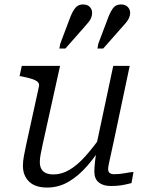

<svg xmlns="http://www.w3.org/2000/svg" viewBox="-20 -833 664 863"><path d="M172 -185Q166 -157 162.5 -138.5Q159 -120 159 -105Q159 -87 165.5 -74.5Q172 -62 185.5 -55.5Q199 -49 221 -49Q257 -49 292 -69.5Q327 -90 363 -130Q399 -170 439 -227L452 -198Q414 -136 374 -89.5Q334 -43 289 -16.5Q244 10 192 10Q138 10 110.5 -17Q83 -44 83 -88Q83 -108 87.5 -132Q92 -156 98 -184L155 -444Q158 -457 149 -465Q140 -473 122.5 -478.5Q105 -484 80 -489L68 -491L78 -537H250ZM492 -201Q484 -163 478 -137Q472 -111 469 -95.5Q466 -80 466 -73Q466 -61 473 -55.5Q480 -50 493 -50Q518 -50 541 -54.5Q564 -59 580 -60L571 -10Q558 -7 543 -3.5Q528 0 511.5 1.5Q495 3 477 3Q444 3 424 -13Q404 -29 404 -62Q404 -70 405 -84.5Q406 -99 408.5 -119Q411 -139 415 -163L409 -161L489 -537H563ZM296 -756Q307 -784 319.5 -798.5Q332 -813 353 -813Q373 -813 383.5 -802Q394 -791 394 -775Q394 -764 390 -753.5Q386 -743 377.5 -733Q369 -723 357 -709L274 -615H247L251 -637ZM467 -756Q478 -784 490 -798.5Q502 -813 524 -813Q543 -813 554 -802Q565 -791 565 -775Q565 -764 560.5 -753.5Q556 -743 548 -733Q540 -723 527 -709L444 -615H418L422 -637Z"/></svg>

Font: Roboto Serif 20pt Light
Style: Italic
Weight: 300
Italic angle: -10°
Version: Version 1.007